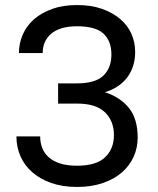

<svg xmlns="http://www.w3.org/2000/svg" viewBox="-20 -730 625 760"><path d="M285 10Q342 10 387 -5.5Q432 -21 462.5 -47.5Q493 -74 509 -109.5Q525 -145 525 -185Q525 -260 490 -303Q455 -346 395 -365Q452 -382 483.5 -423.5Q515 -465 515 -525Q515 -563 500 -596.5Q485 -630 455.5 -655Q426 -680 383.5 -695Q341 -710 285 -710Q230 -710 187.5 -695Q145 -680 115.5 -654.5Q86 -629 70.5 -594Q55 -559 55 -520H149Q149 -543 157 -562Q165 -581 181.5 -595.5Q198 -610 223.5 -618Q249 -626 285 -626Q359 -626 390 -596.5Q421 -567 421 -515Q421 -461 389 -430.5Q357 -400 285 -400H210V-320H285Q360 -320 395.5 -285.5Q431 -251 431 -195Q431 -141 396 -107.5Q361 -74 285 -74Q247 -74 219.5 -82.5Q192 -91 174 -106.5Q156 -122 147.5 -143.5Q139 -165 139 -190H45Q45 -148 61 -111.5Q77 -75 108 -48Q139 -21 183.5 -5.5Q228 10 285 10Z"/></svg>

Font: Golos Text VF
Style: Regular
Weight: 400
Designer: A.Korolkova, Vitaly Kuzmin
Foundry: ParaType Ltd
Version: Version 2.005